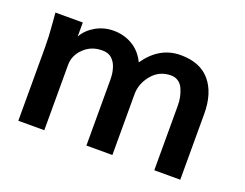

<svg xmlns="http://www.w3.org/2000/svg" viewBox="-86 -678 1071 841"><g transform="rotate(20 449.0 -257.0)"><path d="M58.6 0V-339.8Q58.6 -366.2 57.4 -392.3Q56.2 -418.5 53.7 -446.3L49.3 -501H176.8V-435.5Q194.8 -469.2 233.4 -491.7Q272 -513.7 316.9 -513.7Q365.7 -513.7 405.3 -490.2Q444.8 -466.8 466.8 -420.9Q531.2 -513.7 629.4 -513.7Q720.7 -513.7 767.1 -458.5Q813.5 -403.3 813.5 -307.1V0H692.4V-299.8Q692.4 -320.3 689 -338.6Q685.5 -356.9 677.7 -375Q670.4 -393.6 655.5 -404.5Q640.6 -415.5 620.1 -415.5Q565.9 -415.5 531.7 -374.5Q497.1 -333 497.1 -283.7V0H376V-306.2Q376 -320.8 374.3 -334.2Q372.6 -347.7 367.7 -362.8Q360.8 -384.8 344.7 -400.1Q328.6 -415.5 299.3 -415.5Q248 -415.5 213.9 -381.8Q179.7 -349.1 179.7 -304.2V0Z"/></g></svg>

Font: Ride
Style: Bold
Weight: 700
Version: Version 3.000